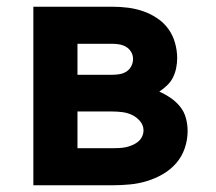

<svg xmlns="http://www.w3.org/2000/svg" viewBox="-20 -550 640 570"><path d="M79 0V-530H314Q338 -530 361 -527Q384 -524 405.5 -516.5Q427 -509 446.5 -496Q466 -483 479.5 -464.5Q493 -446 499.5 -423Q506 -400 506 -377Q506 -363 503 -348Q500 -333 493.5 -320Q487 -307 476 -296.5Q465 -286 453 -278Q471 -270 487 -259Q503 -248 515 -233Q527 -218 532 -199Q537 -180 537 -161Q537 -135 528.5 -110Q520 -85 503 -65.5Q486 -46 463.5 -33Q441 -20 416.5 -12.5Q392 -5 366 -2.5Q340 0 314 0ZM314 -328Q325 -328 336 -330Q347 -332 356 -338Q365 -344 370 -354Q375 -364 375 -375Q375 -386 369.5 -395.5Q364 -405 355 -410.5Q346 -416 335.5 -418Q325 -420 314 -420H210V-328ZM314 -110Q324 -110 334 -110.5Q344 -111 353.5 -113Q363 -115 372.5 -119Q382 -123 389.5 -129Q397 -135 401.5 -144Q406 -153 406 -163Q406 -178 396 -190Q386 -202 372.5 -208.5Q359 -215 344 -217Q329 -219 314 -219H210V-110Z"/></svg>

Font: Iosevka Curly XBdEx
Style: Regular
Weight: 800
Width: 7
Monospace: yes
Designer: Belleve Invis
Foundry: Belleve Invis
Version: Version 11.1.0; ttfautohint (v1.8.3)